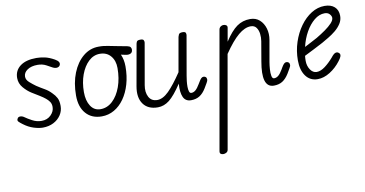

<svg xmlns="http://www.w3.org/2000/svg" viewBox="-86 -743 2665 1403"><g transform="rotate(-10 1247.0 -41.0)"><path d="M203 9Q174 9 135.8 -3Q97.5 -15 62 -42Q43.5 -55.5 34 -65.5Q24.5 -75.5 33.5 -89.5Q39 -100 54 -100Q69 -100 84 -89Q101 -76.5 133.8 -58.8Q166.5 -41 203 -41Q245 -41 272 -67.8Q299 -94.5 299 -128Q299 -151.5 287.8 -167.2Q276.5 -183 262 -194.5Q246.5 -207.5 221 -223.2Q195.5 -239 165 -257.5Q134.5 -276.5 107.5 -308.2Q80.5 -340 80.5 -380.5Q80.5 -435.5 123.2 -468Q166 -500.5 243.5 -500.5Q272 -500.5 304.8 -493.8Q337.5 -487 376.5 -465Q396.5 -454 403 -441.8Q409.5 -429.5 402 -417Q395.5 -406.5 381 -404.5Q366.5 -402.5 348.5 -412Q336 -419 307.8 -434.2Q279.5 -449.5 243.5 -449.5Q196.5 -449.5 167.8 -429.8Q139 -410 139 -380.5Q139 -356.5 161.5 -336.8Q184 -317 207 -300.5Q237.5 -280.5 264.8 -265.2Q292 -250 315 -225.5Q334 -207.5 346 -185.2Q358 -163 358 -124.5Q358 -88 338 -57.5Q318 -27 283 -9Q248 9 203 9Z M642 3Q567.5 3 524.8 -45.8Q482 -94.5 482 -179.5Q482 -273 511.2 -346Q540.5 -419 591.2 -461Q642 -503 706 -503Q715.5 -503 724.8 -502.8Q734 -502.5 745 -501.2Q756 -500 769.5 -497Q771.5 -497 787.5 -493.8Q803.5 -490.5 835 -484.5Q866.5 -478.5 914 -469.5Q930.5 -466 936.5 -458.5Q942.5 -451 942.5 -440.5Q942.5 -419.5 927 -412.2Q911.5 -405 890 -410L857 -417Q865.5 -398.5 870.2 -375.8Q875 -353 875 -327Q875 -255.5 857.5 -195.2Q840 -135 808.5 -90.5Q777 -46 734.5 -21.5Q692 3 642 3ZM543 -194Q543 -130.5 569 -90.5Q595 -50.5 642 -50.5Q692 -50.5 731.2 -87.2Q770.5 -124 793 -186.2Q815.5 -248.5 815.5 -325.5Q815.5 -380.5 786 -415.2Q756.5 -450 706 -450Q659 -450 622.2 -415.5Q585.5 -381 564.2 -323Q543 -265 543 -194Z M1057 9Q983.5 9 949 -39.5Q914.5 -88 929 -169.5L983.5 -476Q984.5 -482 989 -491.2Q993.5 -500.5 1017 -500.5Q1036 -500.5 1040.2 -491Q1044.5 -481.5 1043 -473L989.5 -167.5Q980.5 -116 999.5 -80.2Q1018.5 -44.5 1062 -44.5Q1103.5 -44.5 1147.5 -88Q1191.5 -131.5 1249 -217.5L1294 -472Q1295 -477.5 1300.2 -489Q1305.5 -500.5 1328.5 -500.5Q1348 -500.5 1351.8 -491.5Q1355.5 -482.5 1354 -474L1303 -182Q1300 -165.5 1297.5 -143.5Q1295 -121.5 1295.2 -100.8Q1295.5 -80 1300 -66.2Q1304.5 -52.5 1315.5 -52.5Q1332.5 -52.5 1347.2 -65Q1362 -77.5 1379 -106.5L1387.5 -120.5Q1398 -138.5 1405.8 -146Q1413.5 -153.5 1423.5 -153.5Q1433.5 -153.5 1440 -147Q1446.5 -140.5 1446.5 -127.5Q1446.5 -120 1437.2 -104Q1428 -88 1416 -68Q1394.5 -33 1368 -16.5Q1341.5 0 1304.5 0Q1263.5 0 1247.5 -35.2Q1231.5 -70.5 1236.5 -135Q1182.5 -53.5 1142.5 -22.2Q1102.5 9 1057 9Z M1919 0Q1894.5 0 1879 -12.8Q1863.5 -25.5 1856.5 -50Q1849.5 -74.5 1850.2 -109.5Q1851 -144.5 1859 -189.5L1884 -336Q1888.5 -362 1885.2 -389.8Q1882 -417.5 1868 -437Q1854 -456.5 1826.5 -456.5Q1782.5 -456.5 1734 -415.8Q1685.5 -375 1625.5 -287L1504.5 401.5Q1502.5 415.5 1491.5 422Q1480.5 428.5 1469 428.5Q1456 428.5 1448.8 422.5Q1441.5 416.5 1444 402.5L1598 -472Q1599.5 -481.5 1604.8 -487.8Q1610 -494 1617.5 -497.2Q1625 -500.5 1632 -500.5Q1645 -500.5 1653.2 -494Q1661.5 -487.5 1659 -474.5L1641.5 -375Q1689 -448 1732.2 -478.8Q1775.5 -509.5 1831.5 -509.5Q1873.5 -509.5 1901.2 -484.5Q1929 -459.5 1940.8 -419.5Q1952.5 -379.5 1944.5 -334L1916.5 -175Q1912.5 -152 1910.5 -123.2Q1908.5 -94.5 1912.5 -73.5Q1916.5 -52.5 1930 -52.5Q1947 -52.5 1962 -65Q1977 -77.5 1994 -106.5L2002 -120.5Q2012.5 -138.5 2020.5 -146Q2028.5 -153.5 2038 -153.5Q2048 -153.5 2054.8 -147Q2061.5 -140.5 2061.5 -127.5Q2061.5 -120 2052 -104Q2042.5 -88 2031 -68Q2009 -33 1982.8 -16.5Q1956.5 0 1919 0Z M2243 9Q2187 9 2155 -34.5Q2123 -78 2123 -151Q2123 -221 2144.2 -285.5Q2165.5 -350 2202 -400.5Q2238.5 -451 2285.2 -480.2Q2332 -509.5 2383.5 -509.5Q2430.5 -509.5 2457.2 -485.5Q2484 -461.5 2484 -418.5Q2484 -387 2467 -360.8Q2450 -334.5 2424 -313.2Q2398 -292 2370.2 -275.5Q2342.5 -259 2320.5 -246.5Q2291 -230 2249.8 -209.8Q2208.5 -189.5 2180.5 -175Q2179.5 -166 2179 -156.8Q2178.5 -147.5 2178.5 -138Q2178.5 -100 2197.5 -72Q2216.5 -44 2244.5 -44Q2274 -44 2306.8 -68.5Q2339.5 -93 2370 -128.5Q2389.5 -154 2402.8 -158Q2416 -162 2425.5 -154.5Q2432.5 -150 2435.2 -143.2Q2438 -136.5 2433.8 -124.8Q2429.5 -113 2414.5 -93.5Q2381 -49 2334.8 -20Q2288.5 9 2243 9ZM2192 -239Q2213.5 -250.5 2239 -263.5Q2264.5 -276.5 2287 -289Q2322.5 -310 2354 -332.2Q2385.5 -354.5 2405 -375.5Q2424.5 -396.5 2424.5 -414Q2424.5 -428 2411.5 -442.2Q2398.5 -456.5 2375 -456.5Q2334.5 -456.5 2297.8 -426.5Q2261 -396.5 2233.2 -347Q2205.5 -297.5 2192 -239Z"/></g></svg>

Font: Edu VIC WA NT Hand Pre
Style: Regular
Weight: 400
Designer: Tina and Corey Anderson, Eben Sorkin, Mirko Velimirovic
Foundry: Google for Education
Version: Version 1.000